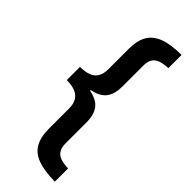

<svg xmlns="http://www.w3.org/2000/svg" viewBox="-285 -751 945 945"><g transform="rotate(45 187.5 -278.0)"><path d="M342 163Q269 162 224 146Q179 130 158 94.5Q137 59 137 0V-141Q137 -172 125.5 -192Q114 -212 90.5 -222Q67 -232 30 -232V-324Q65 -324 89 -333Q113 -342 125 -362.5Q137 -383 137 -415V-558Q137 -613 157 -648.5Q177 -684 222 -701.5Q267 -719 342 -719V-627Q312 -626 290.5 -619Q269 -612 257.5 -595.5Q246 -579 246 -548V-404Q246 -349 222.5 -319.5Q199 -290 148 -281V-276Q201 -266 223.5 -236Q246 -206 246 -153V-8Q246 20 256.5 37.5Q267 55 288.5 62.5Q310 70 342 71Z"/></g></svg>

Font: Noto Sans Khmer Condensed SemiBold
Style: Regular
Weight: 600
Width: 3
Designer: Danh Hong and the Monotype Design Team
Foundry: Monotype Imaging Inc.
Version: Version 2.004